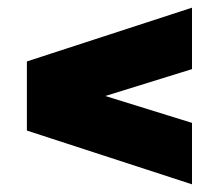

<svg xmlns="http://www.w3.org/2000/svg" viewBox="-20 -562 570 500"><path d="M480 -82 50 -222V-402L480 -542V-382L93 -262V-362L480 -242Z"/></svg>

Font: Changa ExtraBold
Style: Regular
Weight: 800
Designer: Eduardo Rodriguez Tunni
Foundry: Eduardo Rodriguez Tunni
Version: Version 3.002; ttfautohint (v1.8.2)